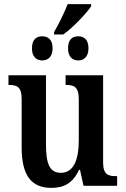

<svg xmlns="http://www.w3.org/2000/svg" viewBox="-20 -901 610 931"><path d="M242 -734H287C334 -767 402 -839 422 -871V-881H308C294 -843 264 -783 242 -745ZM185 -608C211 -608 235 -624 235 -667C235 -711 211 -725 185 -725C158 -725 135 -711 135 -667C135 -624 158 -608 185 -608ZM360 -608C385 -608 409 -624 409 -667C409 -711 385 -725 360 -725C332 -725 310 -711 310 -667C310 -624 332 -608 360 -608ZM229 10C287 10 332 -10 363 -77H368L385 0H548V-47H542C507 -47 480 -53 480 -112V-536H298V-489H301C336 -489 362 -482 362 -421V-221C362 -126 337 -63 275 -63C219 -63 203 -110 203 -202V-536H21V-489H24C65 -489 85 -478 85 -420V-187C85 -50 132 10 229 10Z"/></svg>

Font: Noto Serif Condensed Semi
Style: Regular
Weight: 600
Width: 3
Designer: Monotype Design Team
Foundry: Monotype Imaging Inc.
Version: Version 1.002